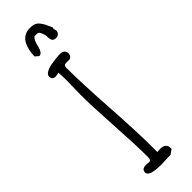

<svg xmlns="http://www.w3.org/2000/svg" viewBox="-318 -964 969 969"><g transform="rotate(-45 166.5 -479.5)"><path d="M247.6 -26.9Q247.6 -62 206.1 -62Q195.8 -62 185.5 -60.5V-99.1Q185.5 -200.7 173.3 -391.6Q161.1 -582.5 161.1 -684.1Q161.1 -695.8 165.5 -700.2Q169.9 -704.6 180.2 -704.6H188Q191.9 -704.1 197.8 -704.1Q208 -704.1 214.6 -712.2Q221.2 -720.2 221.2 -731Q221.2 -742.2 212.4 -750.2Q203.6 -758.3 191.9 -758.3Q161.6 -758.3 121.1 -751Q97.7 -746.6 83 -737.5Q68.4 -728.5 68.4 -716.8Q68.4 -692.9 91.8 -692.9Q102.1 -692.9 115.2 -697.3Q117.7 -671.4 117.7 -641.6L116.7 -590.8L115.7 -539.6Q115.7 -458.5 125 -308.6Q134.3 -158.2 134.3 -77.1Q134.3 -64 130.9 -58.8Q127.4 -53.7 119.6 -53.7L110.4 -54.7Q105.5 -55.2 98.6 -55.2Q68.4 -55.2 68.4 -31.2Q68.4 -1.5 154.8 -1.5Q172.4 -1.5 196.3 -2.9L222.7 -3.9L247.6 -21ZM255.4 -874 256.8 -878.4 255.4 -882.3 253.4 -886.2Q244.6 -906.7 240.2 -915Q235.8 -923.3 226.6 -936Q217.3 -948.2 204.6 -953.4Q191.9 -958.5 172.9 -958.5Q149.9 -958.5 132.6 -948Q115.2 -937.5 106 -919.4Q88.4 -884.8 88.4 -839.8L106.9 -824.2Q118.2 -824.2 125.5 -834.7Q132.8 -845.2 136.2 -860.8Q139.6 -877.4 145.8 -891.8Q151.9 -906.2 160.2 -912.1H181.2Q189.5 -912.1 196.8 -895.3Q204.1 -878.4 204.1 -866.2Q204.1 -846.2 210 -837.4Q215.8 -828.6 232.4 -828.6Q242.7 -828.6 250.7 -836.2Q258.8 -843.8 258.8 -854L254.4 -870.1Z"/></g></svg>

Font: Amatica SC
Style: Bold
Weight: 400
Designer: Vernon Adams, Ben Nathan
Foundry: newtypography
Version: Version 2.000